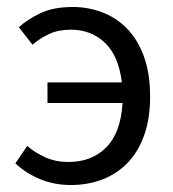

<svg xmlns="http://www.w3.org/2000/svg" viewBox="-20 -518 496 550"><path d="M183 12Q136 12 95.5 -4.5Q55 -21 24 -50L58 -100Q81 -80 110.5 -67Q140 -54 176 -54Q243 -54 284.5 -96Q326 -138 331 -223H116V-282H329Q320 -358 280.5 -395.5Q241 -433 183 -433Q147 -433 120.5 -420.5Q94 -408 73 -390L34 -440Q59 -463 96.5 -480.5Q134 -498 188 -498Q233 -498 273.5 -482.5Q314 -467 344.5 -435.5Q375 -404 392.5 -355.5Q410 -307 410 -242Q410 -178 393 -130.5Q376 -83 345.5 -51.5Q315 -20 273.5 -4Q232 12 183 12Z"/></svg>

Font: CV Source Sans
Style: Regular
Weight: 400
Designer: Paul D. Hunt
Foundry: Adobe Systems Incorporated
Version: Version 3.001